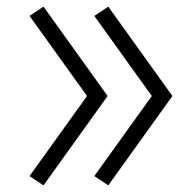

<svg xmlns="http://www.w3.org/2000/svg" viewBox="-20 -614 590 578"><path d="M306 -56 264 -84 437 -325 264 -566 306 -594 499 -325ZM111 -56 69 -84 242 -325 69 -566 111 -594 304 -325Z"/></svg>

Font: Lode Dark Term
Style: Regular
Weight: 400
Monospace: yes
Designer: Belleve Invis
Foundry: Belleve Invis
Version: Version 29.2.0